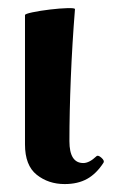

<svg xmlns="http://www.w3.org/2000/svg" viewBox="-20 -453 292 484"><path d="M143 11Q102 11 72.5 -12.5Q43 -36 43 -89V-415Q43 -418 62 -422Q81 -426 106 -429Q131 -432 150 -432.5Q169 -433 169 -430Q162 -343 158.5 -256Q155 -169 155 -97Q155 -42 190 -42Q205 -42 223 -59Q227 -63 235.5 -55.5Q244 -48 241 -43Q223 -15 199.5 -2Q176 11 143 11Z"/></svg>

Font: Junicode VF
Style: Regular
Weight: 400
Designer: Peter S. Baker
Version: Version 2.213